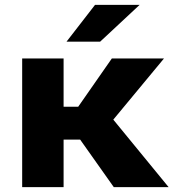

<svg xmlns="http://www.w3.org/2000/svg" viewBox="-20 -768 756 788"><path d="M309 -195 447 0H672L445 -277L653 -528H439L301 -330H241V-528H71V0H241V-195ZM370 -748 253 -597H391L553 -748Z"/></svg>

Font: Asimov
Style: XWid
Weight: 500
Designer: Google
Version: Version 2.000980; 2014